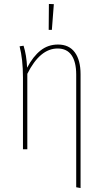

<svg xmlns="http://www.w3.org/2000/svg" viewBox="-20 -754 518 970"><path d="M387 -379V196L365 192V-377Q365 -441 341.5 -475Q318 -509 271 -509Q182 -509 118 -381V0H96V-363Q96 -454 79 -520L99 -523Q114 -476 117 -412Q147 -469 185 -499Q223 -529 273 -529Q329 -529 358 -489.5Q387 -450 387 -379ZM227 -734 252 -733 242 -603H226Z"/></svg>

Font: Fira Sans Extra Condensed Thin
Style: Regular
Weight: 250
Width: 1
Designer: Carrois Corporate & Edenspiekermann AG
Foundry: Carrois Corporate GbR & Edenspiekermann AG
Version: Version 4.203